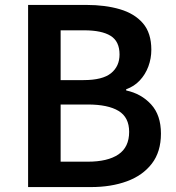

<svg xmlns="http://www.w3.org/2000/svg" viewBox="-20 -759 714 779"><path d="M94 0V-739H331Q407 -739 466.5 -721.5Q526 -704 560 -664.5Q594 -625 594 -557Q594 -522 582 -489.5Q570 -457 547 -432.5Q524 -408 492 -397V-392Q553 -379 593 -335.5Q633 -292 633 -217Q633 -143 596 -95Q559 -47 495 -23.5Q431 0 349 0ZM226 -434H319Q396 -434 430.5 -462Q465 -490 465 -538Q465 -591 429 -613.5Q393 -636 321 -636H226ZM226 -103H336Q417 -103 460.5 -132.5Q504 -162 504 -224Q504 -283 461 -309Q418 -335 336 -335H226Z"/></svg>

Font: Noto Sans JP SemiBold
Style: Regular
Weight: 600
Designer: Ryoko NISHIZUKA  (kana, bopomofo & ideographs); Paul D. Hunt (Latin, Greek & Cyrillic); Sandoll Communications , Soo-you
Foundry: Adobe
Version: Version 2.004-H2;hotconv 1.0.118;makeotfexe 2.5.65603